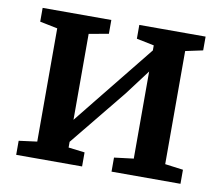

<svg xmlns="http://www.w3.org/2000/svg" viewBox="-66 -633 827 713"><g transform="rotate(10 347.5 -277.0)"><path d="M37.5 0V-53L106 -62V-489L39.5 -502.5V-554.5H298.5V-502.5L224.5 -489V-165L292 -249L470 -470V-489L404 -502.5V-554.5H654V-502.5L588.5 -488.5V-62L657 -53V0H397V-53L470 -62V-390.5L398.5 -295.5L224.5 -82V-60.5L286 -53V0Z"/></g></svg>

Font: Merriweather 20pt SemiBold
Style: Regular
Weight: 600
Version: Version 2.100